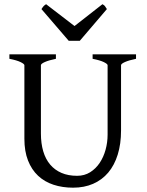

<svg xmlns="http://www.w3.org/2000/svg" viewBox="-20 -872 694 907"><path d="M622.6 -594.2Q589.4 -587.4 570.6 -579.1Q551.8 -570.8 551.8 -564V-255.9Q551.8 -191.9 536.1 -141.6Q520.5 -91.3 491.2 -56.6Q461.9 -22 419.9 -3.7Q377.9 14.6 325.2 14.6Q274.9 14.6 232.7 0.7Q190.4 -13.2 159.9 -41.7Q129.4 -70.3 112.3 -113.8Q95.2 -157.2 95.2 -216.8V-564Q95.2 -569.8 77.4 -578.6Q59.6 -587.4 24.4 -594.2V-615.2H244.1V-594.2Q210.9 -587.4 192.1 -579.1Q173.3 -570.8 173.3 -564V-241.2Q173.3 -194.3 184.3 -157.2Q195.3 -120.1 217 -94.5Q238.8 -68.8 270.5 -55.2Q302.2 -41.5 344.2 -41.5Q378.9 -41.5 405.8 -58.3Q432.6 -75.2 450.9 -102.5Q469.2 -129.9 478.8 -164.8Q488.3 -199.7 488.3 -235.8V-564Q488.3 -569.8 470.5 -578.6Q452.6 -587.4 417.5 -594.2V-615.2H622.6ZM356.9 -679.2H304.7L175.8 -829.1Q179.2 -834 181.6 -837.4Q184.1 -840.8 186.3 -843.3Q188.5 -845.7 191.2 -847.7Q193.8 -849.6 197.8 -852.1L332 -749L463.9 -852.1Q472.2 -847.7 475.6 -843.3Q479 -838.9 484.9 -829.1Z"/></svg>

Font: Gentium Plus Phon
Style: Regular
Weight: 400
Designer: J. Victor Gaultney, Annie Olsen, Iska Routamaa, Becca Hirsbrunner
Foundry: SIL International
Version: Version 5.000